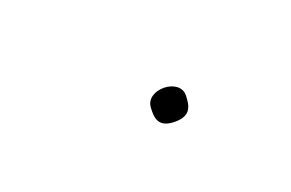

<svg xmlns="http://www.w3.org/2000/svg" viewBox="-26 -122 174 115"><g transform="rotate(20 61.0 -64.5)"><path d="M66.6 -59C70.1 -54.4 74.5 -49.1 82.9 -56C91.4 -62.9 87.4 -68.4 83.9 -73C76.7 -82.3 59.4 -68.3 66.6 -59Z"/></g></svg>

Font: HoneyBee
Style: UltLitIt
Weight: 100
Foundry: Cannot Into Space Fonts
Version: Version 0.89